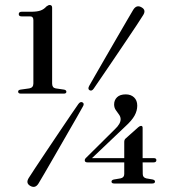

<svg xmlns="http://www.w3.org/2000/svg" viewBox="-20 -734 696 768"><path d="M66.5 -668.5Q55 -668.5 55 -677.5Q55 -687 67 -687H104Q128 -687 141.8 -691.8Q155.5 -696.5 165.5 -708Q173.5 -714 178.5 -714Q188.5 -714 188.5 -703.5V-400Q188.5 -383 202.5 -380.5L236.5 -375.5Q245.5 -373.5 245.5 -367Q245.5 -359.5 235 -359.5H63.5Q52.5 -359.5 52.5 -367.5Q52.5 -374 62 -375.5L97.5 -380.5Q113.5 -383.5 113.5 -400V-653.5Q113.5 -668.5 100.5 -668.5ZM477 -166Q477 -175.5 482.5 -180L533 -225Q539.5 -230.5 544 -230.5Q550.5 -230.5 550.5 -223V-101.5H595Q605.5 -101.5 605.5 -93.5Q605.5 -84.5 594.5 -84.5H550.5L551 -38Q551 -24 565 -20.5L591 -16Q600 -13.5 600 -8Q600 0 589 0H437Q426 0 426 -7.5Q426 -14 435.5 -16L462 -20.5Q477 -23.5 477 -38V-84.5H329.5Q319 -84.5 319 -93Q319 -98.5 326 -104.5L439.5 -217Q462.5 -238.5 462.5 -257Q462.5 -267 456 -275.8Q449.5 -284.5 443 -294Q436.5 -303.5 436.5 -316.5Q436.5 -333.5 448.2 -345Q460 -356.5 483 -356.5Q503.5 -356.5 516.2 -344.5Q529 -332.5 529 -311.5Q529 -291 518.2 -271.5Q507.5 -252 480.5 -227.5L348 -101.5H477ZM354.5 -379Q347 -368.5 338.5 -373Q330 -377.5 336.5 -390Q343.5 -402.5 361.5 -433.8Q379.5 -465 402.5 -505Q425.5 -545 448.5 -584.5Q471.5 -624 489 -654.2Q506.5 -684.5 513 -695Q526.5 -716.5 546.5 -704.5Q566 -693.5 552 -672.5Q546.5 -663 527.5 -634.5Q508.5 -606 482.8 -567.8Q457 -529.5 430.8 -490.8Q404.5 -452 383.8 -421.8Q363 -391.5 354.5 -379ZM293.5 -318Q301.5 -329 310 -324.5Q319 -319.5 311 -307Q304.5 -295 286.5 -263.5Q268.5 -232 245.2 -191.8Q222 -151.5 199 -111.5Q176 -71.5 158.2 -41Q140.5 -10.5 134 0Q121 21 101 9.5Q81.5 -1.5 95.5 -23Q101 -32 120.2 -61Q139.5 -90 165.2 -128.5Q191 -167 217.2 -206Q243.5 -245 264.2 -275.5Q285 -306 293.5 -318Z"/></svg>

Font: Fraunces 72pt S000
Style: Regular
Weight: 400
Version: Version 1.000; ttfautohint (v1.8.3)